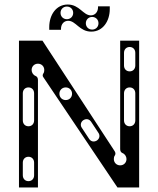

<svg xmlns="http://www.w3.org/2000/svg" viewBox="-20 -830 700 850"><path d="M64 0H148V-476C148 -484 145 -491 137 -494C127 -498 120 -509 120 -520C120 -536 132 -548 148 -548C164 -548 176 -536 176 -520C176 -514 175 -509 172 -505C168 -499 168 -493 172 -488L500 0H596V-650H512V-170C512 -162 515 -155 523 -152C533 -148 540 -137 540 -126C540 -110 528 -98 512 -98C496 -98 484 -110 484 -126C484 -132 485 -137 488 -141C492 -147 492 -153 488 -160L168 -650H64ZM106 -28C91 -28 81 -39 81 -54V-110C81 -125 91 -136 106 -136C121 -136 131 -125 131 -110V-54C131 -39 121 -28 106 -28ZM554 -514C539 -514 529 -525 529 -540V-596C529 -611 539 -622 554 -622C569 -622 579 -611 579 -596V-540C579 -525 569 -514 554 -514ZM554 -271C539 -271 529 -282 529 -297V-417C529 -432 539 -443 554 -443C569 -443 579 -432 579 -417V-297C579 -282 569 -271 554 -271ZM106 -271C91 -271 81 -282 81 -297V-417C81 -432 91 -443 106 -443C121 -443 131 -432 131 -417V-297C131 -282 121 -271 106 -271ZM409 -208C396 -200 382 -203 374 -216L343 -263C334 -275 337 -290 349 -298C362 -306 376 -303 384 -290L415 -243C424 -231 421 -216 409 -208ZM271 -387C255 -387 243 -399 243 -415C243 -431 255 -443 271 -443C287 -443 299 -431 299 -415C299 -399 287 -387 271 -387ZM384 -690C436 -690 466 -737 466 -790V-802H414V-798C414 -777 401 -762 382 -762C348 -762 332 -810 280 -810C228 -810 198 -763 198 -710V-698H250V-702C250 -723 263 -738 282 -738C316 -738 332 -690 384 -690ZM276 -745C260 -745 248 -757 248 -773C248 -789 260 -801 276 -801C292 -801 304 -789 304 -773C304 -757 292 -745 276 -745ZM388 -699C372 -699 360 -711 360 -727C360 -743 372 -755 388 -755C404 -755 416 -743 416 -727C416 -711 404 -699 388 -699Z"/></svg>

Font: Apfel Grotezk Brukt
Style: Regular
Weight: 300
Designer: Luigi Gorlero
Foundry: © 2023, Luigi Gorlero & Collletttivo
Version: Version 2.000;Glyphs 3.2 (3217)